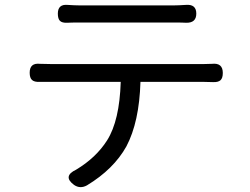

<svg xmlns="http://www.w3.org/2000/svg" viewBox="-20 -747 1040 799"><path d="M308.6 -724.6H706.1Q721.7 -724.6 752.9 -726.6Q796.9 -730.5 796.9 -690.4Q796.9 -651.4 754.9 -652.3Q738.3 -653.3 706.1 -653.3H309.6Q275.4 -653.3 259.8 -652.3Q238.3 -651.4 229.5 -660.2Q220.7 -668.9 220.7 -690.4Q220.7 -730.5 261.7 -726.6Q291 -724.6 308.6 -724.6ZM189.5 -480.5H830.1Q850.6 -480.5 862.3 -481.4Q907.2 -486.3 907.2 -443.4Q907.2 -421.9 897.5 -413.1Q887.7 -404.3 866.2 -405.3Q854.5 -406.2 830.1 -406.2H564.5Q559.6 -239.3 505.9 -137.7Q453.1 -43 341.8 24.4Q313.5 40 288.1 22.5Q239.3 -13.7 296.9 -41Q379.9 -90.8 425.8 -163.1Q477.5 -245.1 482.4 -406.2H144.5Q123 -405.3 113.3 -414.1Q103.5 -422.9 103.5 -444.3Q103.5 -486.3 146.5 -481.4Q160.2 -480.5 189.5 -480.5Z"/></svg>

Font: GenSenMaruGothic TW TTF Regular
Style: Regular
Weight: 400
Version: Version 1.301